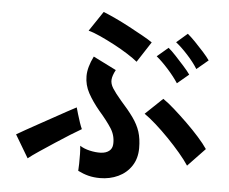

<svg xmlns="http://www.w3.org/2000/svg" viewBox="-55 -861 1110 932"><g transform="rotate(5 500.0 -394.5)"><path d="M465 8Q434 8 408.5 1.5Q383 -5 357 -18Q358 -30 358.5 -53Q359 -76 358.5 -100Q358 -124 356 -140Q376 -127 404.5 -120.5Q433 -114 458 -115Q483 -116 498.5 -128Q514 -140 515 -162Q517 -203 495.5 -237Q474 -271 433 -318Q399 -359 378 -397.5Q357 -436 357 -479.5Q357 -523 384 -577L496 -521Q481 -493 479.5 -473Q478 -453 491.5 -431.5Q505 -410 534 -376Q572 -334 596 -300.5Q620 -267 631 -233Q642 -199 642 -153Q642 -103 618 -66.5Q594 -30 553.5 -11Q513 8 465 8ZM881 -89Q864 -115 836 -148Q808 -181 775.5 -214.5Q743 -248 711 -276.5Q679 -305 654 -322L738 -402Q762 -386 793.5 -358Q825 -330 858.5 -297.5Q892 -265 920.5 -233Q949 -201 965 -177ZM107 -57 41 -168Q56 -177 84.5 -193Q113 -209 147.5 -228Q182 -247 216.5 -266Q251 -285 279 -300.5Q307 -316 323 -324Q326 -313 332 -292.5Q338 -272 345 -251.5Q352 -231 357 -221Q336 -209 303 -188.5Q270 -168 233 -143.5Q196 -119 162 -96.5Q128 -74 107 -57ZM593 -570Q575 -585 543.5 -605Q512 -625 476 -644Q440 -663 406 -678.5Q372 -694 348 -700L413 -797Q436 -788 470.5 -772Q505 -756 541.5 -736.5Q578 -717 609.5 -699.5Q641 -682 658 -670ZM797 -483Q777 -514 745.5 -549Q714 -584 688 -605L742 -651Q757 -639 778.5 -616Q800 -593 821 -569.5Q842 -546 853 -530ZM885 -560Q866 -591 834 -626Q802 -661 776 -681L829 -727Q844 -715 866 -692.5Q888 -670 909 -646.5Q930 -623 941 -607Z"/></g></svg>

Font: Zen Kaku Gothic New
Style: Bold
Weight: 700
Designer: Yoshimichi Ohira
Foundry: Positype
Version: Version 1.002